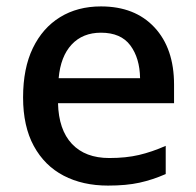

<svg xmlns="http://www.w3.org/2000/svg" viewBox="-20 -569 612 599"><path d="M295 -549Q401 -549 462 -483.5Q523 -418 523 -305V-247H161Q163 -164 204.5 -120Q246 -76 321 -76Q373 -76 413.5 -85.5Q454 -95 497 -114V-26Q456 -8 415 1Q374 10 317 10Q238 10 178.5 -21Q119 -52 85.5 -113.5Q52 -175 52 -265Q52 -356 82.5 -419Q113 -482 167.5 -515.5Q222 -549 295 -549ZM295 -467Q238 -467 203.5 -430Q169 -393 163 -325H417Q416 -388 386.5 -427.5Q357 -467 295 -467Z"/></svg>

Font: Noto Sans Gurmukhi UI Medium
Style: Regular
Weight: 500
Designer: Jelle Bosma - Monotype Design Team
Foundry: Monotype Imaging Inc.
Version: Version 2.004; ttfautohint (v1.8.4.7-5d5b)